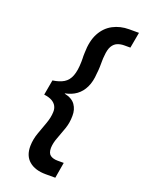

<svg xmlns="http://www.w3.org/2000/svg" viewBox="-178 -892 853 1142"><g transform="rotate(20 248.0 -321.0)"><path d="M262 169Q195 169 156.5 136.5Q118 104 119 41Q120 -1 134.5 -41.5Q149 -82 163 -120.5Q177 -159 178 -194Q179 -214 170.5 -230.5Q162 -247 143 -258Q124 -269 92 -273L109 -369Q152 -375 179 -391.5Q206 -408 219 -442Q232 -476 233 -532Q233 -543 233 -552Q233 -561 232.5 -569.5Q232 -578 233 -588Q234 -665 260.5 -714Q287 -763 332.5 -787Q378 -811 434 -811H496L478 -711H439Q416 -711 396.5 -703Q377 -695 364.5 -674Q352 -653 349 -612Q347 -596 347 -578.5Q347 -561 346.5 -541Q346 -521 343 -497Q340 -446 322.5 -409.5Q305 -373 275.5 -351.5Q246 -330 205 -322V-320Q253 -310 273.5 -280.5Q294 -251 293 -211Q293 -168 279.5 -129Q266 -90 252.5 -55Q239 -20 238 11Q238 45 255.5 57Q273 69 301 69H340L323 169Z"/></g></svg>

Font: DM Sans 20pt SemiBold
Style: Italic
Weight: 600
Italic angle: -10°
Version: Version 4.004;gftools[0.9.30]